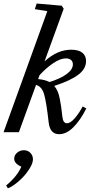

<svg xmlns="http://www.w3.org/2000/svg" viewBox="-23 -745 536 1082"><path d="M-2.9 0 243.7 -682.1 173.3 -693.4 183.6 -725.1 324.7 -712.9 335.9 -695.8 228 -398.9Q299.3 -464.8 377.9 -464.8Q419.9 -464.8 440.9 -448Q461.9 -431.2 461.9 -400.4Q461.9 -356.4 417 -323Q372.1 -289.6 282.7 -260.7Q293.5 -248 301 -231.7Q308.6 -215.3 313.7 -189Q318.8 -162.6 321.5 -144.5Q324.2 -126.5 328.6 -86.4Q333 -50.3 354 -50.3Q373 -50.3 397 -77.1Q420.9 -104 442.9 -145L463.4 -133.8Q430.2 -67.9 390.9 -28.3Q351.6 11.2 310.1 11.2Q259.3 11.2 251.5 -53.7Q238.3 -170.4 225.6 -213.9Q212.9 -257.3 180.2 -266.6L83.5 0ZM348.1 -416Q317.4 -416 277.6 -389.4Q237.8 -362.8 200.2 -321.8L191.9 -299.3Q231 -295.9 255.4 -282.7Q318.4 -301.8 353 -327.9Q387.7 -354 387.7 -382.3Q387.7 -398.4 377 -407.2Q366.2 -416 348.1 -416ZM21.5 316.4 11.7 300.3Q74.2 248.5 97.2 194.3Q57.1 176.8 57.1 149.4Q57.1 129.4 73.5 115.5Q89.8 101.6 111.3 101.6Q133.8 101.6 148.2 116.5Q162.6 131.3 162.6 152.3Q162.6 183.6 125.5 231Q106.4 256.3 76.9 281Q47.4 305.7 21.5 316.4Z"/></svg>

Font: Elstob 6pt Medium
Style: Italic
Weight: 500
Italic angle: -20°
Designer: Peter S. Baker
Version: Version 1.015